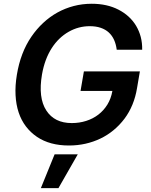

<svg xmlns="http://www.w3.org/2000/svg" viewBox="-20 -757 795 1012"><path d="M68.9 -362.9Q88.1 -480.1 145.6 -563.9Q173.3 -604.4 207.9 -636.5Q242.5 -668.7 282.8 -691.1Q323.2 -713.4 368.6 -725.3Q414.1 -737.2 463.4 -737.2Q544 -737.2 604 -706.3Q633.9 -691.1 657.5 -669.6Q681.1 -648.1 697.3 -621.1Q713.4 -594.1 721.8 -562.5Q730.1 -530.9 729.4 -495H595.2Q591.6 -523.8 581.3 -546.7Q571 -569.6 553.4 -585.8Q535.9 -601.9 510.8 -610.4Q485.8 -619 453.1 -619Q393.8 -619 342 -589.5Q315.7 -574.6 293.1 -552.9Q270.6 -531.2 252.5 -503Q234.4 -474.8 221.4 -440.2Q208.5 -405.5 201.3 -364.3Q180.4 -241.8 224.1 -174.7Q267 -108.3 358.3 -108.3Q398.4 -108.3 434.1 -119.7Q469.8 -131 498.2 -152.7Q526.6 -174.4 546 -205.8Q565.3 -237.2 572.4 -277.7H404.5L422.2 -380.7H717.3L702.4 -293.3Q687.1 -199.6 636.4 -131.7Q610.8 -97.7 578.8 -71.2Q546.9 -44.7 509.6 -26.8Q472.3 -8.9 430.6 0.5Q388.8 9.9 343.4 9.9Q242.5 9.9 175.1 -35.5Q141 -58.6 116.5 -90.9Q92 -123.2 78.3 -164.4Q64.6 -205.6 62 -255.3Q59.3 -305 68.9 -362.9ZM195.3 234.7 267.8 56.5H389.9L288 234.7Z"/></svg>

Font: Inter P Semi Bold
Style: Italic
Weight: 600
Italic angle: 9.39999°
Designer: Rasmus Andersson
Foundry: rsms
Version: Version 3.018;git-588b23468